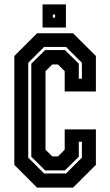

<svg xmlns="http://www.w3.org/2000/svg" viewBox="-20 -851 500 871"><path d="M148 0 45 -103V-597L148 -700H311.5L415 -597V-436H273.5V-528L243 -558.5H217L186.5 -528V-172L217 -141.5H243L273.5 -172V-264H415V-103L311.5 0ZM180 -64H279.5L351.5 -136V-208H337.5V-140L274.5 -78H185L122 -140V-562L185 -624H274.5L337.5 -562V-494H351.5V-566L279.5 -638H180L108 -566V-136ZM173 -726V-831H279V-726ZM220 -771H230V-785H220Z"/></svg>

Font: Tourney Condensed Regular
Style: Bold
Weight: 700
Width: 3
Designer: Tyler Finck
Foundry: Etcetera Type Co
Version: Version 1.010; ttfautohint (v1.8.3)